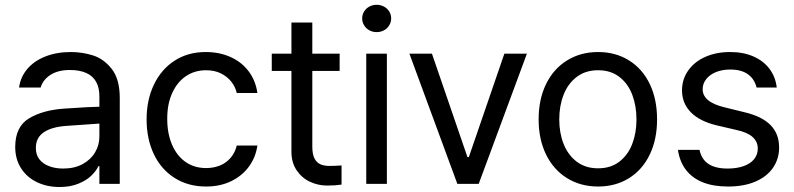

<svg xmlns="http://www.w3.org/2000/svg" viewBox="-20 -749 3235 782"><path d="M306.6 -240.2 251 -236.3Q191.4 -232.4 158.7 -210.4Q126 -188.5 126 -146.5Q126 -119.1 140.1 -100.6Q154.3 -82 179.7 -72.3Q205.1 -62.5 237.3 -62.5Q283.2 -62.5 316.4 -80.6Q349.6 -98.6 367.2 -128.4Q384.8 -158.2 384.8 -192.4V-357.4Q384.8 -391.6 371.6 -415.5Q358.4 -439.5 331.5 -451.7Q304.7 -463.9 264.6 -463.9Q216.8 -463.9 186 -444.3Q155.3 -424.8 145.5 -392.6H57.6Q63.5 -435.5 91.3 -468.3Q119.1 -501 165 -519Q210.9 -537.1 268.6 -537.1Q314.5 -537.1 358.4 -523.4Q402.3 -509.8 435.1 -468.3Q467.8 -426.8 467.8 -349.6V0H384.8V-72.3H380.9Q371.1 -51.8 351.1 -32.7Q331.1 -13.7 298.3 -0.5Q265.6 12.7 222.7 12.7Q171.9 12.7 130.9 -6.8Q89.8 -26.4 65.9 -63.5Q42 -100.6 42 -150.4Q42 -233.4 98.6 -267.1Q155.3 -300.8 241.2 -306.6Q251 -307.6 335 -312.5L390.6 -314.5L391.6 -246.1Q382.8 -246.1 306.6 -240.2Z M577.1 -262.7Q577.1 -342.8 607.4 -405.3Q637.7 -467.8 691.9 -502.4Q746.1 -537.1 817.4 -537.1Q874 -537.1 919.4 -516.6Q964.8 -496.1 993.2 -458Q1021.5 -419.9 1028.3 -370.1H944.3Q938.5 -395.5 921.9 -416.5Q905.3 -437.5 879.4 -450.2Q853.5 -462.9 819.3 -462.9Q772.5 -462.9 736.8 -438.5Q701.2 -414.1 681.2 -369.6Q661.1 -325.2 661.1 -265.6Q661.1 -205.1 680.7 -159.7Q700.2 -114.3 735.8 -89.4Q771.5 -64.5 819.3 -64.5Q850.6 -64.5 876.5 -75.2Q902.3 -85.9 919.9 -106.9Q937.5 -127.9 944.3 -156.2H1028.3Q1021.5 -108.4 994.1 -70.8Q966.8 -33.2 921.9 -11.2Q877 10.7 819.3 10.7Q746.1 10.7 690.9 -24.4Q635.7 -59.6 606.4 -121.6Q577.1 -183.6 577.1 -262.7Z M1363.3 -460H1086.9V-530.3H1363.3ZM1252 -657.2V-152.3Q1252 -120.1 1261.2 -103Q1270.5 -85.9 1285.6 -79.6Q1300.8 -73.2 1321.3 -73.2Q1345.7 -73.2 1371.1 -75.2V2.9Q1345.7 6.8 1312.5 6.8Q1275.4 6.8 1242.2 -8.8Q1209 -24.4 1188 -55.7Q1167 -86.9 1167 -130.9V-657.2Z M1471.7 -530.3H1555.7V0H1471.7ZM1455.1 -673.8Q1455.1 -689.5 1462.9 -702.1Q1470.7 -714.8 1484.4 -722.2Q1498 -729.5 1513.7 -729.5Q1530.3 -729.5 1543.9 -722.2Q1557.6 -714.8 1565.4 -702.1Q1573.2 -689.5 1573.2 -673.8Q1573.2 -659.2 1565.4 -646Q1557.6 -632.8 1543.9 -625.5Q1530.3 -618.2 1513.7 -618.2Q1498 -618.2 1484.4 -625.5Q1470.7 -632.8 1462.9 -646Q1455.1 -659.2 1455.1 -673.8Z M1929.7 0H1842.8L1647.5 -530.3H1739.3L1883.8 -109.4H1889.6L2034.2 -530.3H2126Z M2173.8 -262.7Q2173.8 -344.7 2204.1 -406.7Q2234.4 -468.8 2289.6 -502.9Q2344.7 -537.1 2416 -537.1Q2487.3 -537.1 2542 -502.9Q2596.7 -468.8 2626.5 -406.7Q2656.2 -344.7 2656.2 -262.7Q2656.2 -181.6 2626.5 -119.6Q2596.7 -57.6 2542 -23.4Q2487.3 10.7 2416 10.7Q2344.7 10.7 2289.6 -23.4Q2234.4 -57.6 2204.1 -119.6Q2173.8 -181.6 2173.8 -262.7ZM2572.3 -262.7Q2572.3 -317.4 2555.2 -362.8Q2538.1 -408.2 2502.9 -435.5Q2467.8 -462.9 2416 -462.9Q2364.3 -462.9 2328.6 -435.5Q2293 -408.2 2275.4 -362.8Q2257.8 -317.4 2257.8 -262.7Q2257.8 -208 2275.4 -163.1Q2293 -118.2 2328.6 -90.8Q2364.3 -63.5 2416 -63.5Q2467.8 -63.5 2502.9 -90.8Q2538.1 -118.2 2555.2 -163.1Q2572.3 -208 2572.3 -262.7Z M2954.1 -465.8Q2921.9 -465.8 2896.5 -455.6Q2871.1 -445.3 2856.4 -426.8Q2841.8 -408.2 2841.8 -385.7Q2841.8 -359.4 2864.3 -340.8Q2886.7 -322.3 2932.6 -311.5L3011.7 -292Q3083 -275.4 3118.2 -239.7Q3153.3 -204.1 3153.3 -148.4Q3153.3 -102.5 3128.9 -66.4Q3104.5 -30.3 3057.6 -9.8Q3010.7 10.7 2945.3 10.7Q2885.7 10.7 2842.8 -6.3Q2799.8 -23.4 2773.9 -57.1Q2748 -90.8 2741.2 -138.7H2829.1Q2836.9 -100.6 2865.2 -81.5Q2893.6 -62.5 2943.4 -62.5Q2980.5 -62.5 3008.3 -72.3Q3036.1 -82 3051.3 -100.6Q3066.4 -119.1 3066.4 -143.6Q3066.4 -171.9 3045.4 -190.9Q3024.4 -210 2979.5 -219.7L2899.4 -238.3Q2830.1 -254.9 2793.9 -291.5Q2757.8 -328.1 2757.8 -380.9Q2757.8 -425.8 2782.7 -461.4Q2807.6 -497.1 2852.1 -517.1Q2896.5 -537.1 2954.1 -537.1Q3007.8 -537.1 3048.8 -519Q3089.8 -501 3114.3 -468.3Q3138.7 -435.5 3143.6 -392.6H3061.5Q3052.7 -427.7 3025.9 -446.8Q2999 -465.8 2954.1 -465.8Z"/></svg>

Font: Pretendard Std Variable
Style: Regular
Weight: 400
Designer: Base glyphs from Inter by Rasmus Andersson; Hangeul glyphs from Noto Sans CJK(Source Han Sans) by Jang Soo-young and Kan
Foundry: Kil Hyung-jin
Version: Version 1.309;Glyphs 3.2 (3225)